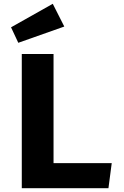

<svg xmlns="http://www.w3.org/2000/svg" viewBox="-20 -997 655 1017"><path d="M95.4 0V-710.8H263.6V-132.8H571.8L554.4 0ZM259.5 -976.9 320.5 -856.4 76.9 -770.3 38.5 -852.3Z"/></svg>

Font: FiraCode Nerd Font
Style: Bold
Weight: 700
Designer: Carrois Corporate, Edenspiekermann AG, Nikita Prokopov
Foundry: Carrois Corporate, Edenspiekermann AG, Nikita Prokopov
Version: Version 6.002;Nerd Fonts 2.1.0